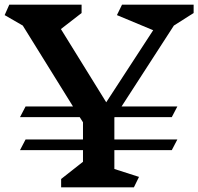

<svg xmlns="http://www.w3.org/2000/svg" viewBox="-21 -806 853 826"><path d="M502 -348H742L718 -302H472L471 -300V-206H742L718 -160H471V-79L577 -45L555 0H242V-36L336 -110V-160H65L89 -206H336V-280L322 -302H65L89 -348H293L77 -696L-1 -741L19 -786H330V-750L241 -681L436 -366L638 -676L482 -741L504 -786H812V-750L727 -696Z"/></svg>

Font: InknutAntiqua
Style: Medium
Weight: 500
Designer: Claus Eggers Srensen
Foundry: Claus Eggers Srensen
Version: Version 1.000; ttfautohint (v1.2) -l 7 -r 28 -G 50 -x 13 -D 